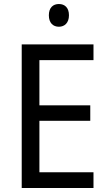

<svg xmlns="http://www.w3.org/2000/svg" viewBox="-20 -935 540 955"><path d="M273 -915C244 -915 223 -897 223 -859C223 -821 244 -802 273 -802C301 -802 323 -821 323 -859C323 -897 302 -915 273 -915ZM445 0V-78H176V-334H429V-411H176V-636H445V-714H88V0Z"/></svg>

Font: Noto Sans Bengali SemiCondensed
Style: Regular
Weight: 400
Width: 4
Designer: Jelle Bosma - Monotype Design Team
Foundry: Monotype Imaging Inc.
Version: Version 2.003